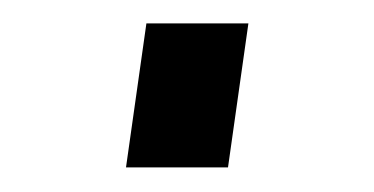

<svg xmlns="http://www.w3.org/2000/svg" viewBox="-20 -352 312 160"><path d="M85 -212.5 102 -332.5H187L170 -212.5Z"/></svg>

Font: Mohave Light Medium
Style: Italic
Weight: 500
Italic angle: -8°
Version: Version 2.003